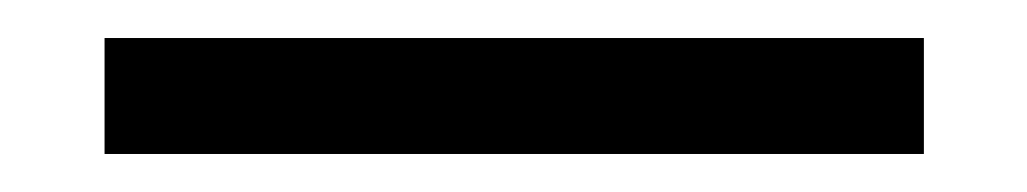

<svg xmlns="http://www.w3.org/2000/svg" viewBox="-20 -1 540 101"><path d="M35 80V19H466V80Z"/></svg>

Font: Inconsolata Nerd Font Mono
Style: Regular
Weight: 400
Monospace: yes
Designer: Raph Levien, Cyreal, Brenton Simpson
Foundry: Raph Levien, Cyreal, Google
Version: Version 3.000; ttfautohint (v1.8.3);Nerd Fonts 3.0.2